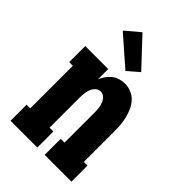

<svg xmlns="http://www.w3.org/2000/svg" viewBox="-232 -873 963 963"><g transform="rotate(45 250.0 -391.0)"><path d="M34 0V-114H60V-416H34V-530H197V-457Q204 -474 214.5 -489Q225 -504 239.5 -515.5Q254 -527 272 -532.5Q290 -538 308 -538Q331 -538 353 -529Q375 -520 390.5 -503Q406 -486 415.5 -465Q425 -444 430.5 -421.5Q436 -399 438 -376Q440 -353 440 -330V-114H466V0H276V-114H303V-330Q303 -345 301 -360Q299 -375 293.5 -389Q288 -403 276.5 -413.5Q265 -424 250 -424Q235 -424 223.5 -413.5Q212 -403 206.5 -389Q201 -375 199 -360Q197 -345 197 -330V-114H224V0ZM265 -584 112 -718 188 -782 325 -636Z"/></g></svg>

Font: Iosevka Slab Heavy
Style: Regular
Weight: 900
Monospace: yes
Designer: Belleve Invis
Foundry: Belleve Invis
Version: Version 11.1.0; ttfautohint (v1.8.3)